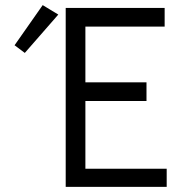

<svg xmlns="http://www.w3.org/2000/svg" viewBox="-20 -731 719 751"><path d="M237 -700V0H632V-71H314V-336H553V-409H314V-627H624V-700ZM147 -711 37 -554 77 -524 208 -674Z"/></svg>

Font: Mint Spirit
Style: Regular
Weight: 400
Designer: HARENDAL Hirwen
Foundry: Arkandis Digital Foundry.
Version: Version 1.004;FFEdit